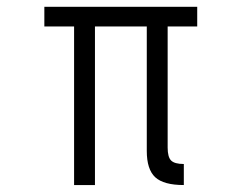

<svg xmlns="http://www.w3.org/2000/svg" viewBox="-20 -532 686 552"><path d="M193 0H253V-456H402V-98Q402 -45 426.2 -22.5Q450.5 0 508.5 0V-60.5Q482 -60.5 472 -70.5Q462 -80.5 462 -107.5V-456H547V-512.5H107.5V-456H193Z"/></svg>

Font: Spartan
Style: Regular
Weight: 400
Designer: Matt Bailey, Mirko Velimirovic
Foundry: Matt Bailey
Version: Version 1.003; ttfautohint (v1.8.3)